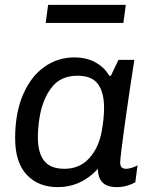

<svg xmlns="http://www.w3.org/2000/svg" viewBox="-20 -756 647 786"><path d="M427 -446H434L465 -511H530Q508 -371 490 -241Q472 -111 472 -90Q472 -65 496 -65Q507 -65 520.5 -69.5Q534 -74 543 -79L534 -10Q521 -2 501 4Q481 10 457 10Q381 10 381 -65Q312 10 216 10Q137 10 89.5 -40.5Q42 -91 42 -190Q42 -294 74.5 -369Q107 -444 162 -482.5Q217 -521 284 -521Q334 -521 371 -500.5Q408 -480 427 -446ZM141 -269Q135 -229 135 -193Q135 -131 160.5 -98Q186 -65 244 -65Q306 -65 345.5 -108.5Q385 -152 397 -222Q406 -272 406 -315Q406 -378 381 -412Q356 -446 297 -446Q227 -446 189.5 -395.5Q152 -345 141 -269ZM495 -736 485 -662H167L177 -736Z"/></svg>

Font: Chivo
Style: Italic
Weight: 400
Italic angle: -8.05°
Designer: Hector Gatti
Foundry: Omnibus-Type
Version: Version 1.007